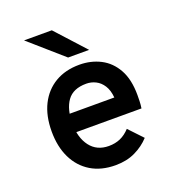

<svg xmlns="http://www.w3.org/2000/svg" viewBox="-134 -841 885 961"><g transform="rotate(-20 308.0 -360.0)"><path d="M319 12Q243 12 188.2 -21.2Q133.5 -54.5 104.2 -114.8Q75 -175 75 -256Q75 -339 105 -398.8Q135 -458.5 189.8 -490.8Q244.5 -523 319 -523Q380.5 -523 431 -497Q481.5 -471 511.2 -417.5Q541 -364 541 -281Q541 -267.5 540.5 -249Q540 -230.5 537 -211H163V-309H428Q424.5 -348.5 408.5 -373.5Q392.5 -398.5 369 -410.2Q345.5 -422 319 -422Q248.5 -422 217.2 -378Q186 -334 186 -258Q186 -182.5 221.2 -136.2Q256.5 -90 320 -90Q354 -90 381.5 -102Q409 -114 433 -140L502 -67Q470 -32 424.2 -10Q378.5 12 319 12ZM279 -576 101 -732H249L391 -576Z"/></g></svg>

Font: Overpass Mono Light
Style: Regular
Weight: 300
Monospace: yes
Designer: Delve Withrington, Dave Bailey
Foundry: Delve Fonts LLC
Version: Version 4.000